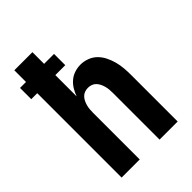

<svg xmlns="http://www.w3.org/2000/svg" viewBox="-215 -832 930 930"><g transform="rotate(-45 250.0 -367.5)"><path d="M58 0V-578H17V-655H58V-735H182V-655H250V-578H182V-432Q189 -452 200 -470Q211 -488 227 -501.5Q243 -515 263 -521.5Q283 -528 304 -528Q327 -528 349.5 -519.5Q372 -511 388.5 -494.5Q405 -478 415.5 -456.5Q426 -435 432 -412.5Q438 -390 440 -366.5Q442 -343 442 -320V0H318V-320Q318 -332 317 -343.5Q316 -355 313 -366Q310 -377 305 -387.5Q300 -398 292 -406.5Q284 -415 273 -419Q262 -423 250 -423Q238 -423 227 -419Q216 -415 208 -406.5Q200 -398 195 -387.5Q190 -377 187 -366Q184 -355 183 -343.5Q182 -332 182 -320V0Z"/></g></svg>

Font: Iosevka Term Curly Extrabold
Style: Regular
Weight: 800
Designer: Belleve Invis
Foundry: Belleve Invis
Version: Version 32.3.0